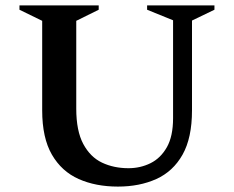

<svg xmlns="http://www.w3.org/2000/svg" viewBox="-20 -680 866 710"><path d="M416 10Q334 10 271 -18Q208 -46 172 -108Q136 -170 136 -272V-603L52 -644V-660H345V-644L262 -603V-278Q262 -196 288 -147.5Q314 -99 357.5 -78.5Q401 -58 455 -58Q499 -58 536.5 -76.5Q574 -95 597 -135.5Q620 -176 620 -243V-605L524 -644V-660H773V-644L690 -604V-272Q690 -170 655 -108Q620 -46 558 -18Q496 10 416 10Z"/></svg>

Font: Spectral SC SemiBold
Style: Regular
Weight: 600
Designer: Jean-Baptiste Levee
Foundry: Production Type
Version: Version 2.001